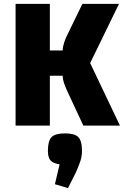

<svg xmlns="http://www.w3.org/2000/svg" viewBox="-20 -645 642 986"><path d="M408 0 331 -165Q318 -192 310 -215Q302 -238 302 -256H220V-386H302Q302 -404 309.5 -427Q317 -450 331 -477L403 -625H591L443 -321L596 0ZM60 0V-625H236V0ZM329 321 262 301 286 199Q253 194 239.5 179Q226 164 226 130Q226 78 245 59Q264 40 314 40Q363 40 382 59Q401 78 401 130Q401 157 393 181.5Q385 206 369 242Z"/></svg>

Font: Changa
Style: Bold
Weight: 700
Designer: Eduardo Rodriguez Tunni
Foundry: Eduardo Rodriguez Tunni
Version: Version 3.002; ttfautohint (v1.8.2)